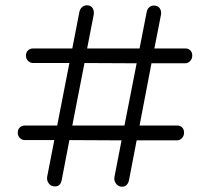

<svg xmlns="http://www.w3.org/2000/svg" viewBox="-20 -696 793 725"><path d="M105 -513H253L280 -652Q282 -662 290 -669Q298 -676 308 -676Q323 -676 329.5 -665.5Q336 -655 334 -641L309 -513H507L534 -651Q536 -662 543.5 -668.5Q551 -675 561 -675Q576 -675 583 -665Q590 -655 588 -641L563 -513H680Q691 -513 698.5 -506Q706 -499 706 -486Q706 -474 698 -465.5Q690 -457 679 -457H552L507 -222H649Q660 -222 667.5 -215Q675 -208 675 -195Q675 -183 667 -174.5Q659 -166 648 -166H496L467 -15Q461 9 441 9Q427 9 418.5 -2Q410 -13 412 -27L439 -166L242 -167L213 -16Q208 8 188 8Q173 8 164.5 -3Q156 -14 158 -28L185 -167H74Q63 -167 55 -175Q47 -183 47 -195Q47 -207 54.5 -214.5Q62 -222 74 -222H196L242 -458H105Q94 -458 86 -466Q78 -474 78 -486Q78 -498 85.5 -505.5Q93 -513 105 -513ZM450 -222 496 -457 299 -458 253 -222Z"/></svg>

Font: SN Pro Light
Style: Regular
Weight: 300
Designer: Tobias Whetton
Foundry: Supernotes
Version: Version 1.002